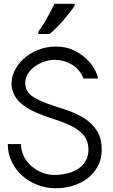

<svg xmlns="http://www.w3.org/2000/svg" viewBox="-20 -970 599 1014"><path d="M447 -178.8Q447 -227.8 419.9 -257.8Q392.9 -287.9 351.5 -307.3Q310.1 -326.8 260.1 -342.4Q210.1 -358.1 165.2 -378Q120.2 -398 86.1 -428.5Q52 -459.1 41.9 -509.1Q36.9 -552 54.5 -590.9Q72.2 -629.8 104.5 -659.3Q136.9 -688.9 181.3 -706.6Q225.8 -724.2 273.7 -724.2Q327.8 -724.2 367.9 -705.1Q408.1 -685.9 436.1 -659.3Q464.1 -632.8 479.5 -604Q494.9 -575.3 498 -555.1H421.2Q402 -603 361.1 -628Q320.2 -653 273.7 -654Q242.9 -655.1 211.9 -643.9Q180.8 -632.8 157.3 -613.9Q133.8 -594.9 121.5 -568.9Q109.1 -542.9 115.2 -514.1Q122.7 -478.8 155.3 -458.3Q187.9 -437.9 232.8 -422Q277.8 -406.1 327.8 -390.2Q377.8 -374.2 419.9 -348.7Q462.1 -323.2 489.6 -283.1Q517.2 -242.9 517.2 -178.8Q517.2 -130.8 497 -92.9Q476.8 -55.1 443.4 -29Q410.1 -3 366.2 10.6Q322.2 24.2 273.7 24.2Q225.8 24.2 179.8 7.1Q133.8 -10.1 99 -40.7Q64.1 -71.2 42.7 -114.1Q21.2 -157.1 21.2 -209.1H90.9Q90.9 -175.3 105.6 -145.2Q120.2 -115.2 145.2 -93.2Q170.2 -71.2 203.5 -58.1Q236.9 -44.9 273.7 -46Q308.1 -47 339.1 -55.1Q370.2 -63.1 394.2 -79.5Q418.2 -96 432.6 -120.5Q447 -144.9 447 -178.8ZM182.3 -803Q193.4 -817.2 205.1 -835.6Q216.7 -854 228 -874Q239.4 -893.9 249.5 -914.1Q259.6 -934.3 267.7 -950H374.2V-940.4Q366.7 -927.3 351 -907.3Q335.4 -887.4 316.9 -865.7Q298.5 -843.9 278.5 -824Q258.6 -804 241.4 -790.4H182.3Z"/></svg>

Font: Myanmar KatKuu
Style: Regular
Weight: 400
Designer: Khon Soe Zaw Thu
Foundry: MPUA
Version: Version 1.00 September 13, 2016, initial release